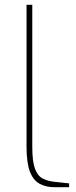

<svg xmlns="http://www.w3.org/2000/svg" viewBox="-20 -783 318 803"><path d="M209 0Q172 0 145.5 -14.5Q119 -29 105 -65.5Q91 -102 91 -169V-763H115V-169Q115 -108 126 -78Q137 -48 157.5 -37Q178 -26 205 -23L269 -16V0Z"/></svg>

Font: Exo Thin Thin
Style: Regular
Weight: 250
Version: Version 2.000